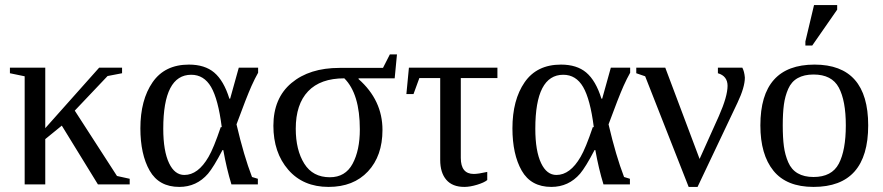

<svg xmlns="http://www.w3.org/2000/svg" viewBox="-20 -725 3472 755"><path d="M158 -221 370 -459H460V-437L403 -426L274 -290L440 -33L490 -22V0H365L223 -231L158 -178V0H77V-425L19 -437V-459H158Z M532 -221V-220Q532 -332 580 -401.5Q628 -471 723 -471Q785 -471 822 -440Q860 -408 882 -337H885L919 -459H995V-439Q982 -416 969 -387Q949 -342 910 -236Q939 -112 971 -29L994 -22V0H890Q871 -62 858 -135H855Q820 -68 798 -42Q753 10 685 10Q605 10 568.5 -54Q532 -118 532 -221ZM848 -225H852Q838 -335 810 -383Q782 -431 732 -431Q622 -431 622 -219Q622 -131 645 -83Q667 -37 705 -37Q759 -37 800 -108Q820 -142 848 -225Z M1055 -231V-230Q1055 -339 1126 -398.5Q1197 -458 1315 -458H1486L1513 -511H1541L1532 -417H1390V-414Q1484 -331 1484 -214Q1484 -112 1427 -51Q1370 10 1272 10Q1172 10 1113.5 -57.5Q1055 -125 1055 -231ZM1143 -219Q1143 -135 1176.5 -81.5Q1210 -28 1277 -28Q1338 -28 1366.5 -81Q1395 -134 1395 -216Q1395 -356 1334 -417Q1240 -417 1191.5 -366Q1143 -315 1143 -219Z M1806 10Q1759 10 1735 -18Q1711 -46 1711 -96V-418H1629L1606 -355H1578L1588 -459H1936V-418H1792V-104Q1792 -41 1843 -41Q1861 -41 1896 -49V-17Q1884 -7 1856 1.5Q1828 10 1806 10Z M1995 -221V-220Q1995 -332 2043 -401.5Q2091 -471 2186 -471Q2248 -471 2285 -440Q2323 -408 2345 -337H2348L2382 -459H2458V-439Q2445 -416 2432 -387Q2412 -342 2373 -236Q2402 -112 2434 -29L2457 -22V0H2353Q2334 -62 2321 -135H2318Q2283 -68 2261 -42Q2216 10 2148 10Q2068 10 2031.5 -54Q1995 -118 1995 -221ZM2311 -225H2315Q2301 -335 2273 -383Q2245 -431 2195 -431Q2085 -431 2085 -219Q2085 -131 2108 -83Q2130 -37 2168 -37Q2222 -37 2263 -108Q2283 -142 2311 -225Z M2841 -388V-387Q2841 -426 2803 -437V-459H2899Q2907 -444 2909 -420Q2909 -382 2880 -321L2723 10H2688L2517 -425L2482 -437V-459H2596L2731 -100L2807 -269Q2841 -346 2841 -388Z M3183 -471Q3394 -471 3394 -232Q3394 10 3179 10Q3073 10 3021.5 -53.5Q2970 -117 2970 -232Q2970 -471 3183 -471ZM3306 -232Q3306 -329 3278.5 -380.5Q3251 -432 3179 -432Q3142 -432 3117 -418Q3092 -404 3079.5 -375.5Q3067 -347 3062.5 -313.5Q3058 -280 3058 -232Q3058 -183 3062.5 -149.5Q3067 -116 3079.5 -87Q3092 -58 3117 -43.5Q3142 -29 3179 -29Q3251 -29 3278.5 -81.5Q3306 -134 3306 -232ZM3147 -546V-562L3181 -705H3272V-687L3174 -546Z"/></svg>

Font: Libra Serif Modern
Style: Regular
Weight: 400
Designer: Stefan Peev, Context Ltd
Foundry: Stefan Peev, Context Ltd
Version: Version 1.000